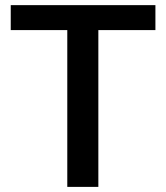

<svg xmlns="http://www.w3.org/2000/svg" viewBox="-20 -731 649 751"><path d="M587.9 -710.9V-613.3H364.7V0H243.2V-613.3H22V-710.9Z"/></svg>

Font: Vazirmatn RD FD Medium
Style: Regular
Weight: 500
Designer: Saber Rastikerdar
Foundry: Saber Rastikerdar
Version: Version 33.003